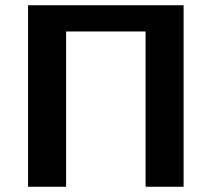

<svg xmlns="http://www.w3.org/2000/svg" viewBox="-20 -712 817 732"><path d="M87 0V-692H680V0H535V-592H232V0Z"/></svg>

Font: Coval
Style: ExtraBold
Weight: 800
Foundry: Context Ltd
Version: Version 001.000